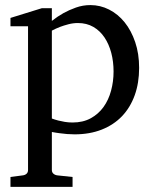

<svg xmlns="http://www.w3.org/2000/svg" viewBox="-20 -514 599 752"><path d="M524.9 -248Q524.9 -189 507.6 -140.9Q490.2 -92.8 457.8 -58.8Q425.3 -24.9 378.2 -6.3Q331.1 12.2 272 12.2Q258.3 12.2 242.7 11Q227.1 9.8 213.9 7.8Q198.2 5.9 183.1 2.9V151.9Q183.1 161.1 189.5 166.5Q195.8 171.9 205.1 172.9L264.2 179.2V217.8H21V179.2L68.8 172.9Q78.1 171.9 84 166.5Q89.8 161.1 89.8 151.9V-411.1H21V-443.8L144 -481.9H183.1V-432.1Q204.6 -449.2 229 -462.9Q250 -474.6 277.3 -484.4Q304.7 -494.1 334 -494.1Q372.6 -494.1 407.2 -476.6Q441.9 -459 468 -426.8Q494.1 -394.5 509.5 -349.1Q524.9 -303.7 524.9 -248ZM424.8 -233.9Q424.8 -272.5 415.8 -306.9Q406.7 -341.3 389.2 -367.4Q371.6 -393.6 345.5 -408.7Q319.3 -423.8 285.2 -423.8Q266.1 -423.8 247.8 -418.9Q229.5 -414.1 215.3 -408.7Q198.7 -402.3 183.1 -394V-49.8Q194.8 -45.4 208 -42Q219.2 -39.1 233.9 -36.6Q248.5 -34.2 264.2 -34.2Q305.2 -34.2 335.4 -50.8Q365.7 -67.4 385.5 -95Q405.3 -122.6 415 -158.7Q424.8 -194.8 424.8 -233.9Z"/></svg>

Font: Tagmukay Beta
Style: Regular
Weight: 400
Designer: Peter Martin
Foundry: SIL International
Version: Version 2.000; dev 82b92eM